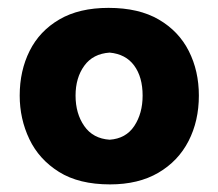

<svg xmlns="http://www.w3.org/2000/svg" viewBox="-20 -847 562 495"><path d="M263.7 -371.6Q183.6 -371.6 132.1 -403.8Q80.6 -436 55.7 -488.3Q30.8 -540.5 30.8 -600.6Q30.8 -664.6 56.4 -715.8Q82 -767.1 133.1 -796.9Q184.1 -826.7 259.8 -826.7Q337.9 -826.7 389.4 -796.6Q440.9 -766.6 466.8 -715.3Q492.7 -664.1 492.7 -600.6Q492.7 -535.2 466.1 -483.4Q439.5 -431.6 388.2 -401.6Q336.9 -371.6 263.7 -371.6ZM262.7 -486.8Q304.7 -489.7 326.2 -522.2Q347.7 -554.7 347.7 -600.6Q347.7 -648.4 325.9 -678Q304.2 -707.5 262.7 -711.4Q219.7 -708.5 197.3 -677.5Q174.8 -646.5 174.8 -600.6Q174.8 -554.2 197.3 -522Q219.7 -489.7 262.7 -486.8Z"/></svg>

Font: Pinar-DS4-FD ExtraBold
Style: Regular
Weight: 800
Designer: Amin Abedi
Version: Version 3.000